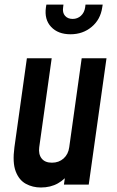

<svg xmlns="http://www.w3.org/2000/svg" viewBox="-20 -800 506 832"><path d="M157 12.5Q121.5 12.5 92 -3.5Q62.5 -19.5 48 -57.5Q33.5 -95.5 42.5 -162L96.5 -547.5H204L150 -162Q146 -131.5 160.5 -113.2Q175 -95 205 -95Q235 -95 255.5 -113.2Q276 -131.5 280 -162L334 -547.5H441.5L364.5 0H257L268.5 -80L284 -55.5Q263 -23.5 231 -5.5Q199 12.5 157 12.5ZM285.5 -651.5Q231.5 -651.5 201.5 -683.5Q171.5 -715.5 179 -768L181 -780H255L253.5 -768Q250 -745 261.8 -731.5Q273.5 -718 295 -718Q315.5 -718 330.5 -731.5Q345.5 -745 349 -768L350.5 -780H425L423 -768Q415.5 -715.5 377.2 -683.5Q339 -651.5 285.5 -651.5Z"/></svg>

Font: Mohave SemiBold
Style: Italic
Weight: 600
Italic angle: -8°
Designer: Gumpita Rahayu
Foundry: Tokotype
Version: Version 2.003